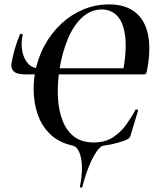

<svg xmlns="http://www.w3.org/2000/svg" viewBox="-20 -656 701 872"><path d="M354 193Q353 197 347.5 196Q342 195 343 191Q353 142 352 101.5Q351 61 340 35Q329 9 309 5Q251 -8 213.5 -41.5Q176 -75 157 -121.5Q138 -168 134 -221Q130 -274 139 -325Q151 -392 182 -449Q213 -506 258 -548Q303 -590 358.5 -613Q414 -636 475 -636Q549 -636 594 -600.5Q639 -565 652.5 -497Q666 -429 647 -333Q645 -323 642 -320.5Q639 -318 630 -318L537 -322Q556 -423 549 -487Q542 -551 514 -582Q486 -613 442 -613Q394 -613 355 -578.5Q316 -544 289.5 -482.5Q263 -421 250 -340Q240 -274 243 -214.5Q246 -155 264 -108.5Q282 -62 316.5 -35.5Q351 -9 405 -9Q457 -9 492.5 -32Q528 -55 552.5 -89Q577 -123 595 -157Q597 -160 602.5 -158.5Q608 -157 607 -153L575 -48Q573 -38 570 -33Q567 -28 558 -23Q545 -16 514.5 -7.5Q484 1 449 6Q436 7 418.5 32.5Q401 58 384 99.5Q367 141 354 193ZM98 -318Q55 -318 41.5 -333Q28 -348 32 -367Q37 -396 46 -429.5Q55 -463 71 -501Q73 -503 78.5 -502Q84 -501 83 -496Q75 -462 80.5 -427.5Q86 -393 105.5 -369.5Q125 -346 157 -346H627L622 -318Z"/></svg>

Font: Cormorant Garamond Light
Style: Italic
Weight: 300
Italic angle: -10°
Designer: Christian Thalmann (Catharsis Fonts)
Foundry: Catharsis Fonts
Version: Version 4.001